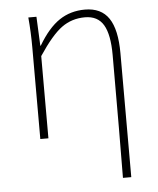

<svg xmlns="http://www.w3.org/2000/svg" viewBox="-53 -585 681 829"><g transform="rotate(-5 288.0 -171.0)"><path d="M482.4 198.2H446.3Q448.2 21.5 448.2 -334Q448.2 -422.9 423.3 -464.8Q398.4 -506.8 342.8 -506.8Q286.1 -506.8 242.2 -475.1Q198.2 -443.4 140.6 -356.4V0H105.5V-396.5Q105.5 -463.9 99.6 -527.3H134.8L140.6 -401.4H142.6Q186.5 -475.6 234.9 -507.8Q283.2 -540 345.7 -540Q416 -540 449.2 -490.7Q482.4 -441.4 482.4 -338.9Z"/></g></svg>

Font: Gen Shin Gothic ExtraLight
Style: Regular
Weight: 100
Designer: [Source Han Sans]
Ryoko NISHIZUKA  (kana & ideographs); Paul D. Hunt (Latin, Greek & Cyrillic); Wenlong ZHANG  (bopomofo
Version: Version 1.002.20150607